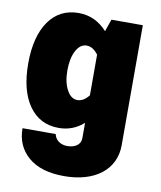

<svg xmlns="http://www.w3.org/2000/svg" viewBox="-87 -630 778 929"><g transform="rotate(10 302.0 -165.0)"><path d="M25.9 -276.9C25.9 -188.5 43.5 -119.6 78.6 -69.8C113.8 -20 162.6 4.9 224.6 4.9C271.5 4.9 312 -10.7 346.7 -41.5V34.2C346.7 67.4 316.4 84 281.2 84C245.6 84 221.7 64 216.3 36.6H53.2C53.2 94.7 73.7 141.6 115.2 177.2C156.2 212.4 214.8 230 291.5 230C439.5 230 540 156.7 540 34.2V-555.2H385.7L364.7 -495.1C326.2 -538.1 279.3 -559.6 224.6 -559.6C162.6 -559.6 113.8 -534.7 78.6 -484.9C43.5 -434.6 25.9 -365.2 25.9 -276.9ZM218.3 -277.3C218.3 -316.9 225.1 -349.1 238.3 -374C251.5 -398.9 269 -411.1 290 -411.1C310.5 -411.1 329.6 -399.4 346.7 -376.5V-176.8C329.6 -154.8 311 -143.6 290.5 -143.6C269.5 -143.6 252 -156.2 238.8 -181.2C225.1 -206.1 218.3 -237.8 218.3 -277.3Z"/></g></svg>

Font: Estedad Black
Style: Regular
Weight: 900
Designer: Amin Abedi
Version: Version 7.3